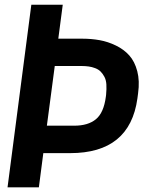

<svg xmlns="http://www.w3.org/2000/svg" viewBox="-20 -800 638 820"><path d="M180.2 -263.2H296.9Q356.4 -263.2 389.9 -291Q423.3 -318.8 432.1 -387.2L433.1 -395Q435.5 -420.4 434.3 -439.5Q433.1 -458.5 425.8 -472.2Q418.5 -485.8 409.2 -494.9Q399.9 -503.9 386.2 -509Q372.6 -514.2 358.6 -516.1Q344.7 -518.1 328.1 -518.1H213.9ZM146 0H12.2L113.8 -779.8H248L229 -634.8H331.1Q370.6 -634.8 405.8 -628.4Q440.9 -622.1 475.1 -605.5Q509.3 -588.9 532.2 -563.2Q555.2 -537.6 566.2 -496.1Q577.1 -454.6 569.8 -401.9L566.9 -379.9Q534.7 -146 279.8 -146H165Z"/></svg>

Font: Cooper Hewitt
Style: Semibold Italic
Weight: 710
Designer: Village Type and Design LLC
Foundry: Cooper Hewitt Smithsonian Design Museum
Version: 1.000